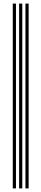

<svg xmlns="http://www.w3.org/2000/svg" viewBox="-20 -930 231 1070"><path d="M121.8 120V-910H139.5V120ZM51.2 120V-910H69V120ZM86.5 120V-910H104.2V120Z"/></svg>

Font: Big Shoulders Inline Text Thin Medium
Style: Regular
Weight: 500
Version: Version 2.002